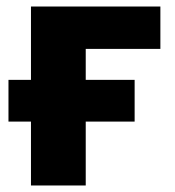

<svg xmlns="http://www.w3.org/2000/svg" viewBox="-20 -569 536 589"><path d="M472 -549V-419H243V-324H393V-196H243V0H75V-196H6V-324H75V-549Z"/></svg>

Font: Noto Sans ExtraBold
Style: Regular
Weight: 800
Designer: Monotype Design Team
Foundry: Monotype Imaging Inc.
Version: Version 2.007